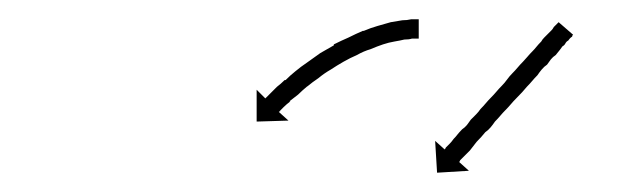

<svg xmlns="http://www.w3.org/2000/svg" viewBox="-20 -569 653 199"><path d="M412 -529Q412 -529 412 -529Q412 -529 412 -529Q412 -529 412 -529Q412 -529 412 -529Q410 -529 407 -529Q407 -529 407 -529Q407 -529 407 -529Q407 -529 407 -529Q407 -529 407 -529Q404 -528 399 -528Q399 -528 399 -528Q399 -528 399 -528Q399 -528 399 -528Q399 -528 399 -528Q395 -527 389 -526Q389 -526 389 -526Q389 -526 389 -526Q389 -526 389 -526Q389 -526 389 -526Q383 -525 377 -523Q377 -523 377 -523Q377 -523 377 -523Q377 -523 377 -523Q377 -523 377 -523Q371 -521 364 -518Q364 -518 364 -518Q364 -518 364 -518Q364 -518 364 -518Q364 -518 364 -518Q357 -516 350 -512Q350 -512 350 -512Q350 -512 350 -512Q350 -512 350 -512Q350 -512 350 -512Q343 -509 336 -505Q336 -505 336 -505Q336 -505 336 -505Q336 -505 336 -505Q336 -505 336 -505Q329 -501 323 -497Q323 -497 323 -497Q323 -497 323 -497Q323 -497 323 -497Q323 -497 323 -497Q316 -493 310 -488Q310 -488 310 -488Q310 -488 310 -488Q310 -488 310 -488Q310 -488 310 -488Q304 -484 298 -479Q298 -479 298.5 -479.5Q299 -480 299 -480Q299 -480 299 -480Q299 -480 299 -480Q293 -475 289 -471Q289 -471 289 -471Q289 -471 289 -471Q289 -471 289 -471Q289 -471 289 -471Q284 -467 280 -464Q280 -464 280 -464Q280 -464 280 -464Q281 -464 281 -464Q281 -464 281 -464Q277 -461 274 -458Q274 -458 274 -458Q274 -458 274 -458Q274 -458 274 -458Q274 -458 274 -458Q272 -456 270 -454H271Q270 -454 269 -453L279 -444L246 -443V-476L255 -467Q256 -468 256 -468Q258 -470 260 -472Q260 -472 260 -472Q260 -472 260 -472Q260 -472 260 -472Q260 -472 260 -472Q263 -475 267 -479Q267 -479 267 -479Q267 -479 267 -479Q267 -479 267 -479Q267 -479 267 -479Q271 -482 275 -486Q275 -486 275 -486Q275 -486 275 -486Q276 -486 276 -486Q276 -486 276 -486Q281 -491 286 -495Q286 -495 286 -495Q286 -495 286 -495Q286 -495 286 -495Q286 -495 286 -495Q292 -500 298 -504Q298 -504 298 -504Q298 -504 298 -504Q298 -504 298 -504Q298 -504 298 -504Q305 -509 312 -514Q312 -514 312 -514Q312 -514 312 -514Q312 -514 312 -514Q312 -514 312 -514Q319 -518 326 -522Q326 -522 326 -522.5Q326 -523 326 -523Q326 -523 326 -523Q326 -523 326 -523Q334 -527 341 -530Q341 -530 341 -530Q341 -530 341 -530Q341 -530 341 -530Q341 -530 341 -530Q349 -534 356 -537Q356 -537 356.5 -537Q357 -537 357 -537Q357 -537 357 -537Q357 -537 357 -537Q364 -540 371 -542Q371 -542 371 -542Q371 -542 371 -542Q371 -542 371 -542Q371 -542 371 -542Q378 -544 385 -546Q385 -546 385 -546Q385 -546 385 -546Q385 -546 385 -546Q385 -546 385 -546Q391 -547 397 -548Q397 -548 397 -548Q397 -548 397 -548Q397 -548 397 -548Q397 -548 397 -548Q402 -548 406 -549Q406 -549 406 -549Q406 -549 406 -549Q406 -549 406 -549Q406 -549 406 -549Q409 -549 412 -549Q412 -549 412 -549Q412 -549 412 -549Q412 -549 412 -549Q412 -549 412 -549Q413 -549 414 -549V-529Q413 -529 412 -529ZM573 -531Q571 -530 569 -527Q567 -526 566 -524Q565 -522 563 -521Q561 -518 556 -512Q553 -510 551 -507.5Q549 -505 547 -502Q544 -500 541.5 -497Q539 -494 537 -491Q534 -488 531.5 -485Q529 -482 526 -479Q522 -474 515 -467Q512 -464 509.5 -461Q507 -458 504 -455Q501 -452 498.5 -449Q496 -446 493 -443Q491 -440 488.5 -437Q486 -434 483 -432Q479 -427 474 -422Q470 -417 467 -413Q463 -409 461 -407Q460 -406 459 -405Q458 -404 457 -403Q456 -401 456 -401L466 -392L433 -390L431 -423L441 -414Q441 -415 441.5 -415Q442 -415 442 -416Q443 -417 446 -420Q448 -422 449 -423.5Q450 -425 452 -427Q456 -432 459 -435Q462 -437 464 -439.5Q466 -442 468 -445Q471 -448 473.5 -450.5Q476 -453 478 -456Q481 -459 483.5 -462Q486 -465 489 -468Q492 -471 494.5 -474Q497 -477 500 -480Q503 -483 505.5 -486.5Q508 -490 511 -493Q514 -496 516.5 -499Q519 -502 522 -505Q524 -507 526.5 -510Q529 -513 532 -516Q534 -518 536 -520.5Q538 -523 541 -526Q542 -528 544 -530Q546 -532 548 -534Q550 -536 551.5 -537.5Q553 -539 554 -541Q555 -542 556 -543Q557 -544 558 -545Q557 -544 559 -546L574 -533Q574 -533 573.5 -532.5Q573 -532 573 -531Z"/></svg>

Font: FRB American Cursive Just Arrows Light
Style: Italic
Weight: 300
Italic angle: -25°
Version: Version 2.0;Modular Font Editor K font №1